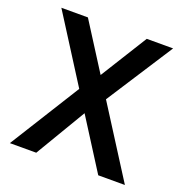

<svg xmlns="http://www.w3.org/2000/svg" viewBox="-128 -833 914 949"><g transform="rotate(20 329.0 -358.0)"><path d="M35.2 -715.8H174.8L629.9 0H489.7ZM388.7 -353 321.8 -454.6 484.4 -715.8H623ZM264.2 -383.3 331.1 -281.7 163.6 0H24.9Z"/></g></svg>

Font: Monda SemiBold
Style: Regular
Weight: 600
Designer: Vernon Adams
Foundry: Vernon Adams
Version: Version 2.200